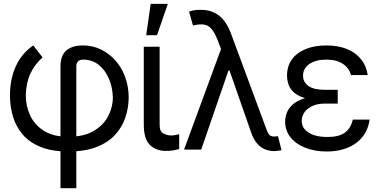

<svg xmlns="http://www.w3.org/2000/svg" viewBox="-20 -784 1985 1006"><path d="M296.9 202.1V-435.5Q296.9 -493.2 327.4 -519.5Q357.9 -545.9 415 -545.9Q464.4 -545.9 507.6 -525.4Q550.8 -504.9 583.7 -468.3Q616.7 -431.6 635.3 -381.8Q653.8 -332 654.3 -273.4Q653.8 -217.8 636.5 -167Q619.1 -116.2 581.8 -76.2Q544.4 -36.1 484.4 -13.2Q424.3 9.8 337.9 9.8Q253.4 9.8 194.8 -13.4Q136.2 -36.6 100.3 -77.6Q64.5 -118.7 48.3 -171.9Q32.2 -225.1 32.2 -285.2Q32.2 -340.8 45.7 -389.6Q59.1 -438.5 86.2 -478.3Q113.3 -518.1 154.3 -545.9L203.1 -483.4Q160.6 -445.3 138.7 -397.2Q116.7 -349.1 115.2 -285.2Q114.7 -230 137.7 -179.9Q160.6 -129.9 210 -98.6Q259.3 -67.4 337.9 -67.4Q419.4 -67.4 470.7 -97.7Q522 -127.9 546.6 -175.3Q571.3 -222.7 571.3 -273.4Q569.8 -327.1 550.5 -372.1Q531.2 -417 497.1 -444.3Q462.9 -471.7 415 -471.7Q397 -471.7 388.4 -461.7Q379.9 -451.7 379.9 -438.5V202.1Z M733.4 -539.1H816.4V-133.8Q815.4 -95.7 835.2 -85Q855 -74.2 877.9 -74.2Q887.7 -74.2 900.1 -76.7Q912.6 -79.1 918.9 -81.1V-2.9Q907.2 0.5 890.1 3.7Q873 6.8 848.6 6.8Q798.3 6.8 765.6 -24.4Q732.9 -55.7 733.4 -133.8ZM746.1 -599.6 769.5 -763.7H859.4L802.7 -599.6Z M1416 7.8Q1388.2 7.3 1365 -3.2Q1341.8 -13.7 1324.5 -35.4Q1307.1 -57.1 1295.9 -89.8L1167 -459L1141.6 -517.6L1119.1 -577.1Q1104 -614.3 1087.6 -633.1Q1071.3 -651.9 1048.3 -655.3Q1025.4 -658.7 991.2 -650.4L970.7 -722.7Q976.1 -726.1 992.7 -729.5Q1009.3 -732.9 1031.2 -732.4Q1069.3 -732.9 1099.1 -719.5Q1128.9 -706.1 1151.4 -679Q1173.8 -651.9 1189.5 -610.4L1375 -109.4Q1379.4 -95.7 1387.2 -82.3Q1395 -68.8 1417 -68.4Q1420.4 -68.8 1426.8 -69.6Q1433.1 -70.3 1436.5 -70.3L1455.1 2.9Q1443.8 4.9 1434.1 6.3Q1424.3 7.8 1416 7.8ZM944.3 0 1154.3 -571.3 1188.5 -414.1H1176.8L1034.2 0Z M1676.3 -281.2H1749.5V-241.2H1684.1Q1646.5 -241.7 1618.7 -229.5Q1590.8 -217.3 1575.9 -196.5Q1561 -175.8 1561 -150.4Q1560.5 -112.3 1597.4 -89.1Q1634.3 -65.9 1695.8 -66.4Q1754.4 -65.9 1786.1 -88.6Q1817.9 -111.3 1828.6 -157.2H1916.5Q1911.6 -119.1 1894 -88.4Q1876.5 -57.6 1847.2 -35.6Q1817.9 -13.7 1778.8 -2Q1739.7 9.8 1691.9 9.8Q1628.9 9.8 1579.6 -9.8Q1530.3 -29.3 1502.2 -64.5Q1474.1 -99.6 1474.1 -146.5Q1474.1 -168 1482.2 -191.2Q1490.2 -214.4 1512 -234.9Q1533.7 -255.4 1573.5 -268.3Q1613.3 -281.2 1676.3 -281.2ZM1749.5 -258.8H1676.3Q1614.3 -258.8 1576.2 -270.5Q1538.1 -282.2 1518.1 -301.5Q1498 -320.8 1491 -343.5Q1483.9 -366.2 1483.9 -387.7Q1483.9 -437.5 1509.8 -472.9Q1535.6 -508.3 1582 -527.1Q1628.4 -545.9 1689.9 -545.9Q1751.5 -545.9 1797.4 -527.3Q1843.3 -508.8 1871.3 -474.1Q1899.4 -439.5 1906.7 -390.6H1818.8Q1810.1 -426.8 1776.9 -449.2Q1743.7 -471.7 1689.9 -471.7Q1634.3 -471.7 1600.8 -448.5Q1567.4 -425.3 1567.9 -387.7Q1567.4 -354 1596.2 -333.5Q1625 -313 1684.1 -313.5H1749.5Z"/></svg>

Font: Inter Display V
Style: Regular
Weight: 400
Designer: Rasmus Andersson
Foundry: rsms
Version: Version 3.015;git-src